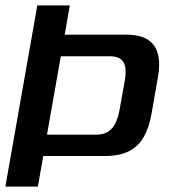

<svg xmlns="http://www.w3.org/2000/svg" viewBox="-38 -695 644 715"><path d="M-18 0H103L123 -114H352.5Q406.5 -114 441.8 -131.8Q477 -149.5 497 -184.2Q517 -219 526 -270L550.5 -409.5Q559 -458 550.2 -493.2Q541.5 -528.5 512.5 -547.2Q483.5 -566 431 -566H203L222 -675H101ZM137 -193.5 188.5 -485.5H371Q399 -485.5 412.5 -474.2Q426 -463 428.8 -442.5Q431.5 -422 426.5 -393.5L407.5 -287.5Q402.5 -258.5 392.5 -237.5Q382.5 -216.5 365 -205Q347.5 -193.5 320 -193.5Z"/></svg>

Font: Anybody UltraCondensed Thin Medium
Style: Italic
Weight: 500
Italic angle: -10°
Version: Version 1.111